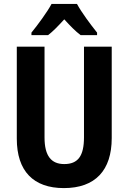

<svg xmlns="http://www.w3.org/2000/svg" viewBox="-20 -953 658 983"><path d="M374 -933H244C223 -893 173 -825 141 -786V-773H226C251 -792 278 -820 309 -854C339 -821 366 -793 393 -773H477V-786C441 -831 398 -889 374 -933ZM552 -246V-714H410V-250C410 -154 379 -113 309 -113C243 -113 208 -154 208 -249V-714H66V-243C66 -77 151 10 307 10C468 10 552 -81 552 -246Z"/></svg>

Font: Noto Sans Lao UI Cond
Style: Bold
Weight: 700
Width: 3
Designer: Monotype Design Team
Foundry: Monotype Imaging Inc.
Version: Version 2.000